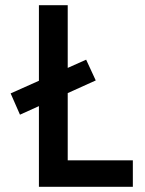

<svg xmlns="http://www.w3.org/2000/svg" viewBox="-20 -720 558 740"><path d="M57 -278 349 -410 312 -490 21 -360ZM130 0H492V-102H241V-700H130Z"/></svg>

Font: Advent Pro
Style: Bold
Weight: 700
Designer: VivaRado, Andreas Kalpakidis
Foundry: VivaRado, Andreas Kalpakidis
Version: Version 3.000